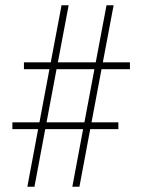

<svg xmlns="http://www.w3.org/2000/svg" viewBox="-20 -710 541 730"><path d="M84 0H111L152 -219H296L255 0H282L323 -219H430V-245H328L366 -447H474V-473H371L412 -690H385L344 -473H200L241 -690H214L173 -473H71V-447H168L130 -245H27V-219H125ZM157 -245 195 -447H339L301 -245Z"/></svg>

Font: Noto Sans Kannada ExtraCondensed Thin
Style: Regular
Weight: 100
Width: 2
Designer: Jelle Bosma - Monotype Design Team
Foundry: Monotype Imaging Inc.
Version: Version 2.005